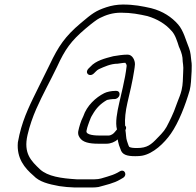

<svg xmlns="http://www.w3.org/2000/svg" viewBox="-20 -662 866 847"><path d="M493.3 -261H487.3C472.2 -261 451.2 -256.9 439.9 -251C402.4 -232.1 362.9 -195.9 347.4 -149L339.2 -131C335.6 -120.6 331.4 -109.9 328.9 -99L325.2 -83C323.5 -73 325.4 -64 330.9 -56C343.8 -34.1 374 -28 413.5 -28H449.5C468.8 -28 485.7 -35.5 499.9 -47C499.7 -43.7 500.1 -40.7 500.8 -38C503.8 -23.8 505.5 -19 511.2 -5C518 20.4 539.1 27 576.8 27C588.8 27 598.6 26.3 606.2 25C656.4 16.3 704.9 -31.1 733.6 -72C768.4 -121.6 798 -198.7 816.9 -264C819.6 -275.3 821.4 -287.7 822.5 -301C824.1 -322.5 828 -374.9 824.3 -391C822.2 -411.2 820.9 -432.1 813.9 -450C799.2 -485.7 790.1 -525.9 765.9 -554C737.6 -586.5 698.4 -612.9 646.5 -626C607.3 -634.7 571.9 -642 522.2 -642C496 -642 470.8 -637.3 448.9 -630C401.8 -614.2 387.2 -603 336.3 -560C267.6 -502 238.1 -459 198.8 -376C179.9 -337.3 167.7 -313.7 150.1 -277.5C118.3 -212.1 84.4 -149 65.5 -67C62.5 -54.3 60.3 -43.3 58.8 -34C52.7 36.1 88.4 79.2 127.9 113C153.5 140.3 193.4 150.2 241.3 159L274.4 163L307.9 165H388.9C397.6 165 406.1 164.3 414.4 163C446.6 153.9 482.5 146.6 510 130L520.4 124C544 112.1 530.8 81 508.3 94L497.9 100C484.9 107.1 467.2 113.3 452.4 117.5C432.6 123.1 419.9 129 397.2 129H318.2C249.7 124.9 190.8 116.3 156.4 85C118.1 48.3 82.4 15.5 101.5 -67C110.5 -106.2 124.7 -146.7 139.8 -181C168.9 -246.9 200.4 -302.3 232 -368C267 -444.7 293.8 -481.7 356.5 -535C386.4 -560.3 407.3 -576 419.4 -582C447.9 -596.2 476.4 -606 513.9 -606C560.2 -606 594 -599.1 630.4 -591C675 -577.8 710.2 -555.9 735.7 -527C752.6 -510.4 761.9 -479.6 769.3 -456C774.9 -444 783.3 -423.6 785 -407C785.5 -380.5 790.6 -375.7 788 -342C786.4 -312.9 787.5 -292.2 781.2 -265C776.6 -245 770 -231.2 763.2 -213L747.5 -171C740 -153 732.6 -137 725.4 -123C709.8 -89.7 700 -79 674.2 -53C647 -24.1 628.9 -9 585.1 -9C569.9 -9 557.6 -9.8 550.2 -14C546.4 -19 542.2 -35.6 540.2 -40C535.8 -52 536.2 -71.1 533.3 -88C537.8 -96 537.4 -102.7 531.9 -108C529.9 -137 533.5 -171.1 542 -208L557.7 -276C560.8 -289.3 563.5 -302.3 565.7 -315L571.6 -349C573.5 -360.3 574.8 -370 575.3 -378C575.8 -396.8 563.7 -421 543.2 -421C521.2 -421 500.3 -417.3 479.6 -414C443.2 -404.7 402.7 -394.5 379 -368L369.9 -359C352.2 -339.3 375 -320.1 394 -338L403.1 -347C406.7 -351 411.1 -354.3 416.4 -357C440.1 -367.6 468.5 -381 499 -381C509.7 -382 521.8 -385 532.9 -385C535.9 -381.1 539 -376.6 538.7 -371C535.6 -342.4 529.1 -308.1 521.7 -276L506 -208C496.4 -166.2 487.8 -121.3 496 -91L487.7 -81C481.5 -72.5 470.4 -64 457.8 -64H421.8C402.1 -64 357.1 -65.6 361.6 -85L364.9 -99C365.6 -102.3 366.8 -106 368.4 -110L374.1 -126C377.8 -136.5 382 -146.9 388 -156C405.1 -186.3 424.1 -204.8 452 -221C457.5 -222.7 473.7 -225 478.9 -225H484.9C495.3 -225 504.6 -232.3 507 -242.5C509.3 -252.7 503.6 -261 493.3 -261Z"/></svg>

Font: HoneyBee
Style: LitIt
Weight: 300
Foundry: Cannot Into Space Fonts
Version: Version 0.89